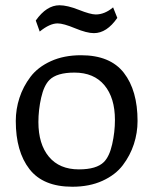

<svg xmlns="http://www.w3.org/2000/svg" viewBox="-20 -700 583 730"><path d="M503 -240Q503 -195 489 -152Q475 -109 447 -72Q419 -35 369.5 -12.5Q320 10 255 10Q144 10 92 -57Q40 -124 40 -240Q40 -285 54 -328Q68 -371 96 -408Q124 -445 173.5 -467.5Q223 -490 288 -490Q399 -490 451 -423Q503 -356 503 -240ZM263 -424Q196 -424 168 -396Q147 -375 136.5 -328.5Q126 -282 126 -236Q126 -152 166 -104Q206 -56 280 -56Q347 -56 375 -84Q396 -105 406.5 -151.5Q417 -198 417 -244Q417 -328 377 -376Q337 -424 263 -424ZM199 -611Q169 -611 131 -580L116 -622Q157 -680 206 -680Q236 -680 280 -662.5Q324 -645 344 -645Q378 -645 410 -672L426 -632Q386 -574 337 -574Q310 -574 265.5 -592.5Q221 -611 199 -611Z"/></svg>

Font: Enriqueta
Style: Regular
Weight: 400
Designer: Viviana Monsalve, Gustavo Ibarra
Foundry: Viviana Monsalve, Gustavo Ibarra
Version: Version 1.002